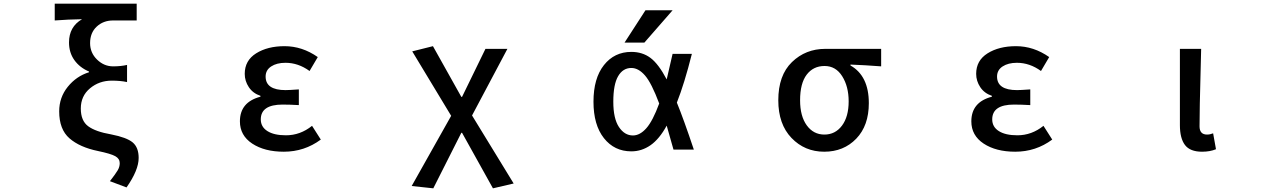

<svg xmlns="http://www.w3.org/2000/svg" viewBox="-20 -817 7040 1050"><path d="M671.9 208 581.1 173.8Q612.3 133.8 623.5 114.7Q634.8 95.7 634.8 75.2Q634.8 50.8 610.4 37.1Q585.9 23.4 515.6 8.8Q416 -11.7 359.9 -60.5Q303.7 -109.4 303.7 -208Q303.7 -284.2 350.6 -342.3Q397.5 -400.4 466.8 -421.9V-425.8Q416 -447.3 386.7 -488.3Q357.4 -529.3 357.4 -585Q357.4 -670.9 428.7 -711.9Q354.5 -710.9 279.3 -705.1V-796.9H727.5V-705.1H598.6Q544.9 -705.1 508.8 -671.4Q472.7 -637.7 472.7 -581.1Q472.7 -528.3 510.7 -491.2Q548.8 -454.1 598.6 -454.1Q640.6 -454.1 674.8 -461.9V-368.2Q638.7 -376 591.8 -376Q522.5 -376 472.2 -334Q421.9 -292 421.9 -223.6Q421.9 -156.2 462.4 -126.5Q502.9 -96.7 587.9 -82Q672.9 -65.4 705.6 -38.1Q738.3 -10.7 738.3 46.9Q738.3 113.3 671.9 208Z M1532.2 12.7Q1426.8 12.7 1359.4 -31.7Q1292 -76.2 1292 -153.3Q1292 -258.8 1404.3 -288.1V-293Q1363.3 -306.6 1340.8 -340.3Q1318.4 -374 1318.4 -413.1Q1318.4 -486.3 1380.9 -525.4Q1443.4 -564.5 1536.1 -564.5Q1632.8 -564.5 1717.8 -504.9L1672.9 -428.7Q1611.3 -473.6 1541 -473.6Q1493.2 -473.6 1462.9 -453.6Q1432.6 -433.6 1432.6 -398.4Q1432.6 -324.2 1542 -324.2Q1559.6 -324.2 1614.3 -328.1V-242.2Q1566.4 -245.1 1525.4 -245.1Q1406.2 -245.1 1406.2 -164.1Q1406.2 -123 1442.4 -100.1Q1478.5 -77.1 1543.9 -77.1Q1622.1 -77.1 1686.5 -128.9L1734.4 -53.7Q1644.5 12.7 1532.2 12.7Z M2349.6 212.9 2231.4 200.2 2447.3 -183.6 2234.4 -536.1 2347.7 -564.5 2502.9 -287.1H2506.8L2634.8 -549.8H2754.9L2561.5 -185.5L2789.1 186.5L2675.8 212.9L2506.8 -90.8H2502.9Z M3585 -251Q3543 -363.3 3507.3 -404.3Q3471.7 -445.3 3432.6 -445.3Q3386.7 -445.3 3360.4 -400.4Q3334 -355.5 3334 -260.7Q3334 -168.9 3364.7 -122.6Q3395.5 -76.2 3441.4 -76.2Q3479.5 -76.2 3514.6 -115.7Q3549.8 -155.3 3585 -251ZM3681.6 -255.9Q3718.8 -165 3774.4 1H3663.1Q3640.6 -80.1 3626 -129.9Q3585.9 -56.6 3537.6 -22.9Q3489.3 10.7 3432.6 10.7Q3339.8 10.7 3282.7 -61.5Q3225.6 -133.8 3225.6 -260.7Q3225.6 -388.7 3282.7 -460.9Q3339.8 -533.2 3432.6 -533.2Q3493.2 -533.2 3537.1 -500.5Q3581.1 -467.8 3626 -382.8Q3639.6 -438.5 3658.2 -522.5H3763.7Q3722.7 -359.4 3681.6 -255.9ZM3509.8 -760.7H3658.2L3503.9 -584H3395.5Z M4236.3 -268.6Q4236.3 -405.3 4311 -477.5Q4385.7 -549.8 4493.2 -549.8H4798.8V-454.1Q4710 -460.9 4630.9 -463.9V-459Q4731.4 -402.3 4731.4 -252.9Q4731.4 -129.9 4662.6 -58.6Q4593.8 12.7 4487.3 12.7Q4380.9 12.7 4308.6 -62.5Q4236.3 -137.7 4236.3 -268.6ZM4621.1 -262.7Q4621.1 -343.8 4585.9 -399.9Q4550.8 -456.1 4489.3 -456.1Q4427.7 -456.1 4391.6 -408.7Q4355.5 -361.3 4355.5 -268.6Q4355.5 -181.6 4392.1 -131.3Q4428.7 -81.1 4488.3 -81.1Q4547.9 -81.1 4584.5 -129.9Q4621.1 -178.7 4621.1 -262.7Z M5532.2 12.7Q5426.8 12.7 5359.4 -31.7Q5292 -76.2 5292 -153.3Q5292 -258.8 5404.3 -288.1V-293Q5363.3 -306.6 5340.8 -340.3Q5318.4 -374 5318.4 -413.1Q5318.4 -486.3 5380.9 -525.4Q5443.4 -564.5 5536.1 -564.5Q5632.8 -564.5 5717.8 -504.9L5672.9 -428.7Q5611.3 -473.6 5541 -473.6Q5493.2 -473.6 5462.9 -453.6Q5432.6 -433.6 5432.6 -398.4Q5432.6 -324.2 5542 -324.2Q5559.6 -324.2 5614.3 -328.1V-242.2Q5566.4 -245.1 5525.4 -245.1Q5406.2 -245.1 5406.2 -164.1Q5406.2 -123 5442.4 -100.1Q5478.5 -77.1 5543.9 -77.1Q5622.1 -77.1 5686.5 -128.9L5734.4 -53.7Q5644.5 12.7 5532.2 12.7Z M6553.7 12.7Q6488.3 12.7 6460.4 -23.9Q6432.6 -60.5 6432.6 -132.8V-549.8H6548.8Q6547.9 -502 6545.4 -411.1Q6543 -320.3 6541.5 -250Q6540 -179.7 6540 -126Q6540 -81.1 6581.1 -81.1Q6597.7 -81.1 6614.3 -87.9L6629.9 -1Q6597.7 12.7 6553.7 12.7Z"/></svg>

Font: GenEi Gothic M SemiBold
Style: Regular
Weight: 500
Designer: o_tamon (Modified); [Source Han Sans]
Ryoko NISHIZUKA  (kana & ideographs); Paul D. Hunt (Latin, Greek & Cyrillic); Wenl
Version: Version 1.1a;Original Version 1.004